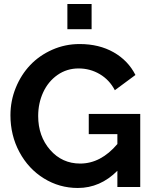

<svg xmlns="http://www.w3.org/2000/svg" viewBox="-20 -935 765 960"><path d="M438 -915V-789.1H316.9V-915ZM423.8 -365.2H681.2V0H566.9V-81.1Q481 4.9 369.1 4.9Q276.9 4.9 199.5 -43Q122.1 -90.8 77.1 -174.6Q32.2 -258.3 32.2 -358.9Q32.2 -430.7 58.8 -496.1Q85.4 -561.5 131.1 -609.6Q176.8 -657.7 241.2 -686.3Q305.7 -714.8 377.9 -714.8Q475.6 -714.8 548.1 -673.6Q620.6 -632.3 657.2 -560.1L554.2 -483.9Q527.3 -535.6 479 -564.2Q430.7 -592.8 373 -592.8Q314 -592.8 267.3 -560.1Q220.7 -527.3 195.8 -473.1Q170.9 -418.9 170.9 -355Q170.9 -253.9 230.7 -185.5Q290.5 -117.2 380.9 -117.2Q483.9 -117.2 566.9 -214.8V-264.2H423.8Z"/></svg>

Font: Rawline
Style: Bold
Weight: 700
Designer: Matt McInerney, Pablo Impallari, Rodrigo Fuenzalida
Foundry: Matt McInerney, Pablo Impallari, Rodrigo Fuenzalida
Version: Version 4.020;PS 004.020;hotconv 1.0.88;makeotf.lib2.5.64775